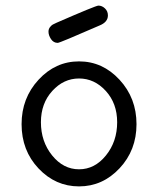

<svg xmlns="http://www.w3.org/2000/svg" viewBox="-20 -659 565 685"><path d="M57 -216Q57 -309 117.5 -374.5Q178 -440 262 -440Q346 -440 406.5 -374.5Q467 -309 467 -216Q467 -123 406.5 -58.5Q346 6 262 6Q178 6 117.5 -58Q57 -122 57 -216ZM126 -223Q126 -154 166 -104.5Q206 -55 262 -55Q318 -55 358 -104.5Q398 -154 398 -223Q398 -290 357.5 -334.5Q317 -379 262 -379Q207 -379 166.5 -334.5Q126 -290 126 -223ZM153 -546Q153 -556 159 -563Q165 -570 168.5 -571.5Q172 -573 182 -578Q322 -639 331 -639Q344 -639 354.5 -629Q365 -619 365 -604Q365 -580 335 -568Q193 -506 186 -506Q171 -506 162 -519.5Q153 -533 153 -546Z"/></svg>

Font: CMU Typewriter Text
Style: Regular
Weight: 500
Monospace: yes
Version: Version 0.7.0